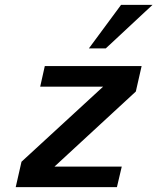

<svg xmlns="http://www.w3.org/2000/svg" viewBox="-20 -773 650 793"><path d="M609.9 -752.9 417 -573.2H347.2L480 -752.9ZM462.9 0H44.9L68.8 -105L405.8 -415H146L165 -500H564.9L541 -395L205.1 -85H482.9Z"/></svg>

Font: Perun
Style: Bold Italic
Weight: 700
Italic angle: -12°
Foundry: Copyright (c) Stefan Peev, Context Ltd, 2016
Version: Version 001.000